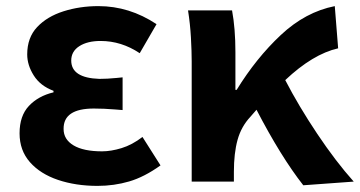

<svg xmlns="http://www.w3.org/2000/svg" viewBox="-20 -594 1177 628"><path d="M299 14Q228 14 170 -5.5Q112 -25 78 -63.5Q44 -102 44 -158Q44 -215 74.5 -247.5Q105 -280 155 -292V-297Q112 -313 90.5 -347Q69 -381 69 -416Q69 -471 101.5 -505.5Q134 -540 187.5 -557Q241 -574 302 -574Q403 -574 492 -515L437 -420Q377 -460 309 -460Q266 -460 239.5 -443Q213 -426 213 -396Q213 -339 305 -336Q331 -336 361 -339Q371 -340 381 -341V-234Q369 -235 356 -236Q320 -239 287 -239Q187 -239 188 -172Q188 -138 220.5 -118.5Q253 -99 314 -99Q343 -99 377.5 -109.5Q412 -120 446 -146L505 -53Q452 -15 402.5 -0.5Q353 14 299 14Z M1137 0 972 12Q899 -81 819 -235L799 -212Q769 -180 757 -136.5Q745 -93 745 -32V0H607V-393Q607 -426 604.5 -471Q602 -516 595 -560H739Q750 -501 750 -423V-300H754Q818 -404 898.5 -479.5Q979 -555 1075 -574L1086 -436Q1003 -417 913 -332Q957 -247 1017.5 -156.5Q1078 -66 1137 0Z"/></svg>

Font: Source Han Sans CN Bold
Style: Bold
Weight: 700
Designer: Ryoko NISHIZUKA 西塚涼子 (kana & ideographs); Paul D. Hunt (Latin, Greek & Cyrillic); Wenlong ZHANG 张文龙 (bopomofo); Sandoll 
Foundry: Adobe Systems Incorporated
Version: Version 1.00;May 30, 2023;FontCreator 11.5.0.2422 32-bit